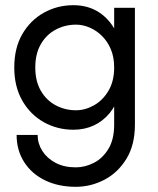

<svg xmlns="http://www.w3.org/2000/svg" viewBox="-20 -490 610 740"><path d="M44 30Q44 89 73 134.5Q102 180 153.5 205Q205 230 272 230Q330 230 382 203Q434 176 467 122.5Q500 69 500 -10V-460H420V-10Q420 48 397.5 84.5Q375 121 341 138Q307 155 272 155Q227 155 194 137.5Q161 120 143 91.5Q125 63 125 30ZM35 -230Q35 -156 66 -102Q97 -48 149 -19Q201 10 263 10Q306 10 341.5 -6.5Q377 -23 402.5 -54Q428 -85 442 -129.5Q456 -174 456 -230Q456 -305 431.5 -358.5Q407 -412 364 -441Q321 -470 263 -470Q201 -470 149 -441Q97 -412 66 -358.5Q35 -305 35 -230ZM116 -230Q116 -283 137.5 -320Q159 -357 195 -376Q231 -395 273 -395Q299 -395 325 -384Q351 -373 372.5 -352Q394 -331 407 -300.5Q420 -270 420 -230Q420 -177 398 -140Q376 -103 342 -84Q308 -65 273 -65Q231 -65 195 -84Q159 -103 137.5 -140Q116 -177 116 -230Z"/></svg>

Font: Jost* Book
Style: Regular
Weight: 400
Version: Version 3.000